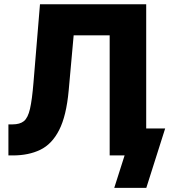

<svg xmlns="http://www.w3.org/2000/svg" viewBox="-20 -748 815 924"><path d="M20.5 0V-149.4H40Q75.7 -149.4 95 -165Q114.3 -180.7 124.3 -223.9Q134.3 -267.1 141.1 -350.1L172.4 -727.5H683.6V0H507.8V-578.1H334.5L310.5 -312Q299.3 -189.9 264.6 -122.1Q230 -54.2 173.8 -27.1Q117.7 0 42 0ZM529.8 156.2 579.6 0H536.6V-129.9H774.9L684.1 156.2Z"/></svg>

Font: Inter Display ExtraBold
Style: Regular
Weight: 800
Designer: Rasmus Andersson
Foundry: rsms
Version: Version 4.000;git-a52131595